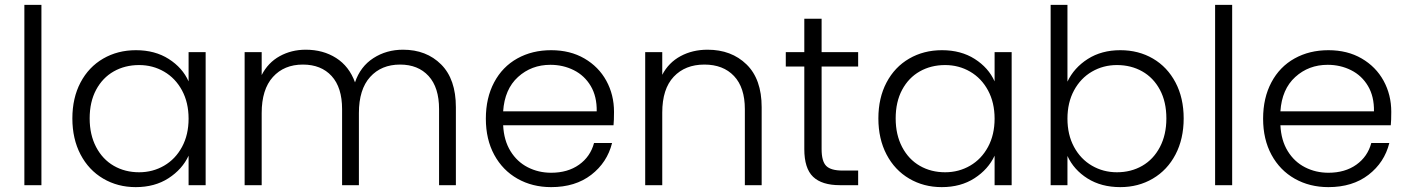

<svg xmlns="http://www.w3.org/2000/svg" viewBox="-20 -760 5778 788"><path d="M150 -740V0H80V-740Z M538 -554Q616 -554 672.5 -518Q729 -482 754 -426V-546H824V0H754V-121Q728 -65 671.5 -28.5Q615 8 537 8Q463 8 403.5 -27Q344 -62 310.5 -126Q277 -190 277 -274Q277 -358 310.5 -421.5Q344 -485 403.5 -519.5Q463 -554 538 -554ZM551 -493Q493 -493 447 -467Q401 -441 374.5 -391.5Q348 -342 348 -274Q348 -207 374.5 -156.5Q401 -106 447 -79.5Q493 -53 551 -53Q607 -53 653.5 -80Q700 -107 727 -157Q754 -207 754 -273Q754 -339 727 -389Q700 -439 653.5 -466Q607 -493 551 -493Z M1851 -320V0H1782V-312Q1782 -401 1739 -448Q1696 -495 1622 -495Q1545 -495 1499 -444Q1453 -393 1453 -296V0H1384V-312Q1384 -401 1341 -448Q1298 -495 1223 -495Q1146 -495 1100 -444Q1054 -393 1054 -296V0H984V-546H1054V-452Q1080 -503 1128 -529.5Q1176 -556 1235 -556Q1306 -556 1359.5 -522Q1413 -488 1437 -422Q1459 -487 1512.5 -521.5Q1566 -556 1634 -556Q1730 -556 1790.5 -495.5Q1851 -435 1851 -320Z M2498 -246H2045Q2048 -184 2075 -140Q2102 -96 2146 -73.5Q2190 -51 2242 -51Q2310 -51 2356.5 -84Q2403 -117 2418 -173H2492Q2472 -93 2406.5 -42.5Q2341 8 2242 8Q2165 8 2104 -26.5Q2043 -61 2008.5 -124.5Q1974 -188 1974 -273Q1974 -358 2008 -422Q2042 -486 2103 -520Q2164 -554 2242 -554Q2320 -554 2378.5 -520Q2437 -486 2468.5 -428.5Q2500 -371 2500 -301Q2500 -265 2498 -246ZM2429 -303Q2430 -364 2404.5 -407Q2379 -450 2335 -472Q2291 -494 2239 -494Q2161 -494 2106 -444Q2051 -394 2045 -303Z M3106 -320V0H3037V-312Q3037 -401 2992.5 -448Q2948 -495 2871 -495Q2792 -495 2745 -445Q2698 -395 2698 -298V0H2628V-546H2698V-453Q2724 -503 2773 -529.5Q2822 -556 2884 -556Q2982 -556 3044 -495.5Q3106 -435 3106 -320Z M3352 -487V-148Q3352 -98 3371 -79Q3390 -60 3438 -60H3502V0H3427Q3353 0 3317 -34.5Q3281 -69 3281 -148V-487H3205V-546H3281V-683H3352V-546H3502V-487Z M3846 -554Q3924 -554 3980.5 -518Q4037 -482 4062 -426V-546H4132V0H4062V-121Q4036 -65 3979.5 -28.5Q3923 8 3845 8Q3771 8 3711.5 -27Q3652 -62 3618.5 -126Q3585 -190 3585 -274Q3585 -358 3618.5 -421.5Q3652 -485 3711.5 -519.5Q3771 -554 3846 -554ZM3859 -493Q3801 -493 3755 -467Q3709 -441 3682.5 -391.5Q3656 -342 3656 -274Q3656 -207 3682.5 -156.5Q3709 -106 3755 -79.5Q3801 -53 3859 -53Q3915 -53 3961.5 -80Q4008 -107 4035 -157Q4062 -207 4062 -273Q4062 -339 4035 -389Q4008 -439 3961.5 -466Q3915 -493 3859 -493Z M4361 -425Q4388 -482 4444.5 -518Q4501 -554 4578 -554Q4653 -554 4712 -519.5Q4771 -485 4804.5 -421.5Q4838 -358 4838 -274Q4838 -190 4804.5 -126Q4771 -62 4711.5 -27Q4652 8 4578 8Q4500 8 4443.5 -27.5Q4387 -63 4361 -120V0H4292V-740H4361ZM4564 -493Q4508 -493 4461.5 -466Q4415 -439 4388 -389Q4361 -339 4361 -273Q4361 -207 4388 -157Q4415 -107 4461.5 -80Q4508 -53 4564 -53Q4622 -53 4668 -79.5Q4714 -106 4740.5 -156.5Q4767 -207 4767 -274Q4767 -342 4740.5 -391.5Q4714 -441 4668 -467Q4622 -493 4564 -493Z M5037 -740V0H4967V-740Z M5688 -246H5235Q5238 -184 5265 -140Q5292 -96 5336 -73.5Q5380 -51 5432 -51Q5500 -51 5546.5 -84Q5593 -117 5608 -173H5682Q5662 -93 5596.5 -42.5Q5531 8 5432 8Q5355 8 5294 -26.5Q5233 -61 5198.5 -124.5Q5164 -188 5164 -273Q5164 -358 5198 -422Q5232 -486 5293 -520Q5354 -554 5432 -554Q5510 -554 5568.5 -520Q5627 -486 5658.5 -428.5Q5690 -371 5690 -301Q5690 -265 5688 -246ZM5619 -303Q5620 -364 5594.5 -407Q5569 -450 5525 -472Q5481 -494 5429 -494Q5351 -494 5296 -444Q5241 -394 5235 -303Z"/></svg>

Font: Poppins-tnum Light
Style: Regular
Weight: 300
Designer: Ninad Kale (Devanagari), Jonny Pinhorn (Latin)
Foundry: Indian Type Foundry
Version: Version 4.004